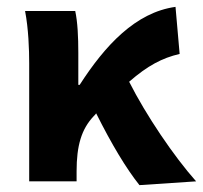

<svg xmlns="http://www.w3.org/2000/svg" viewBox="-20 -528 591 559"><path d="M386 11 551 0C486 -73 405 -193 356 -290C410 -337 452 -359 503 -371L491 -508C375 -492 286 -396 212 -281H208V-374C208 -420 206 -464 199 -496H53C63 -444 65 -383 65 -344V0H203V-29C203 -104 217 -152 253 -190C256 -193 258 -195 260 -198C305 -108 347 -38 386 11Z"/></svg>

Font: Giro Sans Regular
Style: Bold
Weight: 700
Designer: Paul D. Hunt
Foundry: Adobe Systems Incorporated
Version: Version 1.000;PS 1.0;hotconv 1.0.88;makeotf.lib2.5.647800